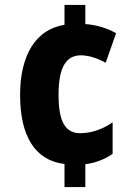

<svg xmlns="http://www.w3.org/2000/svg" viewBox="-20 -744 552 774"><path d="M324 -647V-724H240V-644C125 -626 61 -523 61 -361C61 -196 121 -97 240 -83V10H324V-82C365 -87 405 -103 434 -124V-251C395 -223 347 -207 304 -207C245 -207 216 -250 216 -362C216 -475 248 -521 306 -521C336 -521 372 -510 406 -491L448 -610C412 -631 367 -644 324 -647Z"/></svg>

Font: Noto Sans Khmer Condensed ExtraBold
Style: Regular
Weight: 800
Width: 3
Designer: Danh Hong and the Monotype Design Team
Foundry: Monotype Imaging Inc.
Version: Version 2.004